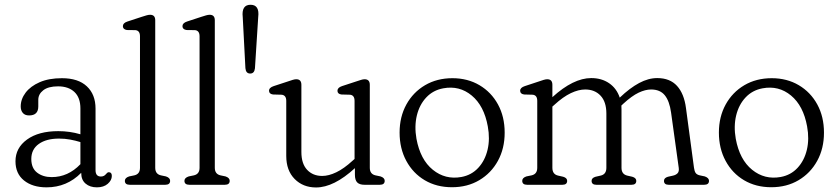

<svg xmlns="http://www.w3.org/2000/svg" viewBox="-20 -794 3598 825"><path d="M46.5 -101Q46.5 -158.5 96.2 -194.5Q146 -230.5 230.5 -230.5Q280 -230.5 325.5 -217V-328Q325.5 -374.5 299.8 -398.8Q274 -423 229.5 -423Q187.5 -423 166 -406.2Q144.5 -389.5 144.5 -365V-336.5Q144.5 -298 105 -298Q87 -298 78 -308.8Q69 -319.5 69 -336.5Q69 -368 90 -395.8Q111 -423.5 150.5 -440.8Q190 -458 246 -458Q316 -458 353.2 -423Q390.5 -388 390.5 -327.5V-63Q390.5 -35.5 413.5 -35.5Q427 -35.5 435 -45.5Q437.5 -48.5 440.5 -51.2Q443.5 -54 447.5 -54Q460.5 -54 460.5 -38Q460.5 -19.5 443 -4.2Q425.5 11 396.5 11Q366.5 11 347.8 -5Q329 -21 329 -50.5V-51.5Q267.5 11 180 11Q120 11 83.2 -18.5Q46.5 -48 46.5 -101ZM114.5 -111Q114.5 -71.5 139.5 -52.2Q164.5 -33 202 -33Q272.5 -33 325.5 -88.5V-183.5Q304.5 -190 281.8 -194.2Q259 -198.5 233.5 -198.5Q179 -198.5 146.8 -175.5Q114.5 -152.5 114.5 -111Z M647 -707V-73Q647 -46 671.5 -40.5L693 -36Q711 -30 711 -17Q711 0 690 0H538Q516.5 0 516.5 -17Q516.5 -30 535 -36L557 -40.5Q581.5 -46 581.5 -73V-638Q581.5 -662.5 562 -664.5L525 -665Q508 -668 508 -681.5Q508 -695 527.5 -701.5L588.5 -721.5Q601 -725.5 609.5 -728Q618 -730.5 625 -730.5Q647 -730.5 647 -707Z M903 -707V-73Q903 -46 927.5 -40.5L949 -36Q967 -30 967 -17Q967 0 946 0H794Q772.5 0 772.5 -17Q772.5 -30 791 -36L813 -40.5Q837.5 -46 837.5 -73V-638Q837.5 -662.5 818 -664.5L781 -665Q764 -668 764 -681.5Q764 -695 783.5 -701.5L844.5 -721.5Q857 -725.5 865.5 -728Q874 -730.5 881 -730.5Q903 -730.5 903 -707Z M1055 -478Q1036.5 -478 1034.5 -501L1023 -720.5Q1017 -773.5 1056.5 -773.5Q1096 -773.5 1089.5 -720.5L1075.5 -500.5Q1073 -478 1055 -478Z M1210 -124V-360.5Q1210 -385 1190 -387L1153 -388Q1136 -390.5 1136 -404Q1136 -417.5 1156 -424L1217 -444Q1229 -448 1237.8 -450.8Q1246.5 -453.5 1253 -453.5Q1275 -453.5 1275 -429.5V-141Q1275 -90.5 1299.8 -64.2Q1324.5 -38 1364.5 -38Q1392.5 -38 1425.2 -53.8Q1458 -69.5 1495 -103.5L1503.5 -111V-360.5Q1503.5 -385 1484 -387L1446.5 -388Q1430 -390.5 1430 -404Q1430 -417.5 1449.5 -424L1510.5 -444Q1523 -448 1531.5 -450.8Q1540 -453.5 1546.5 -453.5Q1569 -453.5 1569 -429.5V-73Q1569 -46 1593.5 -40.5L1615 -36Q1633 -30 1633 -17Q1633 0 1612 0H1546.5Q1525 0 1515 -10Q1505 -20 1505 -43.5V-71.5Q1414.5 11.5 1338 11.5Q1282 11.5 1246 -25Q1210 -61.5 1210 -124Z M1924 -458Q1989.5 -458 2040.2 -428Q2091 -398 2119.8 -345.2Q2148.5 -292.5 2148.5 -224Q2148.5 -156 2119.5 -103Q2090.5 -50 2039.5 -19.8Q1988.5 10.5 1922 10.5Q1856 10.5 1805.2 -19.5Q1754.5 -49.5 1725.8 -102.8Q1697 -156 1697 -224.5Q1697 -292 1726 -344.8Q1755 -397.5 1806.2 -427.8Q1857.5 -458 1924 -458ZM1962.5 -33.5Q2006 -41.5 2035 -72.8Q2064 -104 2075 -150.5Q2086 -197 2076 -251Q2060 -339.5 2007 -383.5Q1954 -427.5 1884.5 -414.5Q1841 -406.5 1811.8 -375.5Q1782.5 -344.5 1771.2 -298Q1760 -251.5 1769.5 -197.5Q1786 -108 1839.8 -64.5Q1893.5 -21 1962.5 -33.5Z M2353.5 -429.5V-376.5Q2443.5 -458.5 2520.5 -458.5Q2565 -458.5 2597.2 -436.5Q2629.5 -414.5 2643 -374.5Q2686.5 -416 2726.2 -437.2Q2766 -458.5 2804 -458.5Q2858.5 -458.5 2889 -425Q2919.5 -391.5 2927.5 -330L2962 -73Q2964 -58.5 2969 -51Q2974 -43.5 2987 -40.5L3008.5 -36Q3026.5 -29.5 3026.5 -17Q3026.5 0 3005.5 0H2853.5Q2833 0 2833 -17Q2833 -29.5 2850 -34.5L2872.5 -39.5Q2885 -42.5 2891.8 -50Q2898.5 -57.5 2896.5 -72.5L2863.5 -310.5Q2856.5 -360.5 2836.2 -385Q2816 -409.5 2777.5 -409.5Q2753 -409.5 2724 -395.8Q2695 -382 2658.5 -348.5L2650 -340.5Q2650.5 -332 2650.5 -323V-73Q2650.5 -45.5 2675 -39.5L2697 -34.5Q2714 -29.5 2714 -17Q2714 0 2693.5 0H2542.5Q2522 0 2522 -17Q2522 -29.5 2539 -34.5L2561 -39.5Q2585.5 -45 2585.5 -73V-306Q2585.5 -356.5 2560.5 -383Q2535.5 -409.5 2494.5 -409.5Q2466 -409.5 2432.8 -393.8Q2399.5 -378 2362 -343.5L2353.5 -336V-73Q2353.5 -45 2378 -39.5L2400 -34.5Q2417 -29.5 2417 -17Q2417 0 2396.5 0H2245Q2224 0 2224 -17Q2224 -30 2242 -36L2264 -40.5Q2288.5 -46 2288.5 -73V-360.5Q2288.5 -385 2269 -387L2232 -388Q2215 -390.5 2215 -404Q2215 -417.5 2235 -424L2295.5 -444Q2307.5 -448 2316.2 -450.8Q2325 -453.5 2331.5 -453.5Q2353.5 -453.5 2353.5 -429.5Z M3296 -458Q3361.5 -458 3412.2 -428Q3463 -398 3491.8 -345.2Q3520.5 -292.5 3520.5 -224Q3520.5 -156 3491.5 -103Q3462.5 -50 3411.5 -19.8Q3360.5 10.5 3294 10.5Q3228 10.5 3177.2 -19.5Q3126.5 -49.5 3097.8 -102.8Q3069 -156 3069 -224.5Q3069 -292 3098 -344.8Q3127 -397.5 3178.2 -427.8Q3229.5 -458 3296 -458ZM3334.5 -33.5Q3378 -41.5 3407 -72.8Q3436 -104 3447 -150.5Q3458 -197 3448 -251Q3432 -339.5 3379 -383.5Q3326 -427.5 3256.5 -414.5Q3213 -406.5 3183.8 -375.5Q3154.5 -344.5 3143.2 -298Q3132 -251.5 3141.5 -197.5Q3158 -108 3211.8 -64.5Q3265.5 -21 3334.5 -33.5Z"/></svg>

Font: Fraunces 72pt SuperSoft Light
Style: Regular
Weight: 300
Version: Version 1.000;[0bf87f6ff]